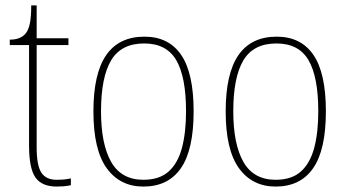

<svg xmlns="http://www.w3.org/2000/svg" viewBox="-20 -677 1279 707"><path d="M189 10Q134 10 110.5 -23.5Q87 -57 87 -141V-511H16V-531Q36 -531 50 -536.5Q64 -542 73 -552Q84 -564 89.5 -588.5Q95 -613 95 -657H115V-536H232V-511H115V-135Q115 -67 132.5 -41Q150 -15 188 -15Q203 -15 214.5 -16Q226 -17 241 -20V5Q227 8 214 9Q201 10 189 10Z M508 10Q422 10 373 -57.5Q324 -125 324 -267Q324 -406 371 -474Q418 -542 512 -542Q601 -542 647 -475Q693 -408 693 -267Q693 -125 646 -57.5Q599 10 508 10ZM508 -15Q567 -15 601 -45.5Q635 -76 650 -132.5Q665 -189 665 -267Q665 -394 629 -455.5Q593 -517 511 -517Q426 -517 389 -454.5Q352 -392 352 -267Q352 -146 389.5 -80.5Q427 -15 508 -15Z M995 10Q909 10 860 -57.5Q811 -125 811 -267Q811 -406 858 -474Q905 -542 999 -542Q1088 -542 1134 -475Q1180 -408 1180 -267Q1180 -125 1133 -57.5Q1086 10 995 10ZM995 -15Q1054 -15 1088 -45.5Q1122 -76 1137 -132.5Q1152 -189 1152 -267Q1152 -394 1116 -455.5Q1080 -517 998 -517Q913 -517 876 -454.5Q839 -392 839 -267Q839 -146 876.5 -80.5Q914 -15 995 -15Z"/></svg>

Font: Noto Serif Khmer SemiCondensed Thin
Style: Regular
Weight: 250
Width: 4
Designer: Danh Hong and the Monotype Design Team
Foundry: Monotype Imaging Inc.
Version: Version 2.004